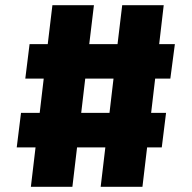

<svg xmlns="http://www.w3.org/2000/svg" viewBox="-20 -720 740 740"><path d="M99 0 117 -152H44.5L61 -285H133L148.5 -417H77.5L94 -550H164L182 -700H342L324 -550H433L451 -700H611L593.5 -550H654L636.5 -417H578L562.5 -285H620L603.5 -152H547L529 0H368L386 -152H277L259 0ZM293 -285H402L417.5 -417H308.5Z"/></svg>

Font: Trispace Condensed ExtraBold
Style: Regular
Weight: 800
Width: 3
Designer: Tyler Finck
Foundry: Etcetera Type Company
Version: Version 1.210; ttfautohint (v1.8.3)